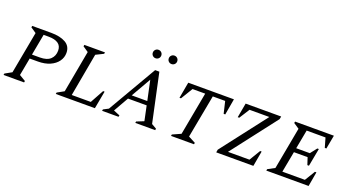

<svg xmlns="http://www.w3.org/2000/svg" viewBox="-56 -1346 3475 1924"><g transform="rotate(20 1682.0 -384.0)"><path d="M10 0 13 -16 85 -56 168 -504 109 -544 112 -560H314Q410 -560 468.5 -527Q527 -494 527 -422Q527 -373 498 -332.5Q469 -292 415 -268Q361 -244 286 -244H200L165 -56L232 -16L229 0ZM250 -515 208 -289H292Q368 -289 404.5 -324Q441 -359 441 -415Q441 -466 405.5 -490.5Q370 -515 305 -515Z M567 0 570 -16 642 -56 724 -504 665 -544 668 -560H888L885 -544L804 -504L721 -45H924L1003 -189H1019L984 0Z M1061 0 1064 -16 1118 -44 1421 -565H1466L1577 -47L1630 -16L1627 0H1415L1418 -16L1495 -47L1462 -204H1263L1172 -44L1240 -16L1236 0ZM1287 -247H1453L1408 -458ZM1384 -678Q1365 -678 1352 -691Q1339 -704 1339 -723Q1339 -742 1352 -755Q1365 -768 1384 -768Q1403 -768 1416 -755Q1429 -742 1429 -723Q1429 -704 1416 -691Q1403 -678 1384 -678ZM1554 -678Q1535 -678 1522 -691Q1509 -704 1509 -723Q1509 -742 1522 -755Q1535 -768 1554 -768Q1573 -768 1586 -755Q1599 -742 1599 -723Q1599 -704 1586 -691Q1573 -678 1554 -678Z M1796 0 1799 -16 1888 -56 1973 -515H1838L1761 -388H1745L1776 -560H2263L2233 -388H2216L2186 -515H2054L1968 -56L2044 -16L2041 0Z M2278 0 2283 -30 2657 -515H2446L2376 -405H2360L2388 -560H2767L2761 -530L2387 -45H2616L2687 -163H2703L2674 0Z M2812 0 2815 -16 2889 -56 2972 -504 2912 -544 2915 -560H3329L3302 -414H3285L3256 -515H3055L3017 -313H3162L3217 -383H3233L3197 -192H3180L3155 -268H3009L2967 -45H3207L3274 -155H3290L3263 0Z"/></g></svg>

Font: Spectral SC
Style: Italic
Weight: 400
Italic angle: -10°
Designer: Jean-Baptiste Levee
Foundry: Production Type
Version: Version 2.001